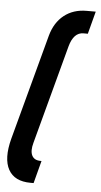

<svg xmlns="http://www.w3.org/2000/svg" viewBox="-92 -794 439 838"><g transform="rotate(5 128.0 -374.5)"><path d="M75 10Q4 10 -22.5 -38Q-49 -86 -26 -174L98 -636Q114 -695 154.5 -727Q195 -759 253 -759H293L267 -660H248Q205 -660 188 -598L72 -165Q62 -129 72 -109Q82 -89 110 -89H114L88 10Z"/></g></svg>

Font: Air America
Style: Regular
Weight: 400
Designer: William G. Sherman
Foundry: Aaron Bell – Saja Typeworks
Version: Version 1.100;PS 001.100;hotconv 1.0.88;makeotf.lib2.5.64775